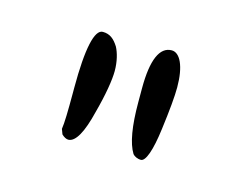

<svg xmlns="http://www.w3.org/2000/svg" viewBox="-41 -818 369 286"><g transform="rotate(15 143.0 -674.5)"><path d="M69.8 -596.2C73.2 -592.8 77.1 -590.8 80.1 -590.8C91.3 -590.8 101.1 -608.9 108.9 -641.1C116.7 -669.9 120.6 -693.8 120.6 -707.5C120.6 -722.2 117.2 -734.9 112.8 -743.2C106.4 -753.4 99.6 -759.3 88.4 -759.3C75.7 -759.3 68.8 -728.5 68.8 -668V-660.2C68.8 -631.8 68.4 -613.3 66.9 -604ZM166.5 -671.9C166.5 -634.8 170.9 -609.4 179.7 -595.2C182.1 -592.3 187 -589.8 192.4 -589.8C199.7 -589.8 206.5 -607.9 210.9 -642.6C214.8 -672.4 216.8 -694.3 216.8 -708C216.8 -740.7 207.5 -759.3 194.8 -759.3C176.3 -759.3 166.5 -737.3 166.5 -693.4Z"/></g></svg>

Font: Amatic Mod Bold ONEptTWO
Style: Bold
Weight: 700
Designer: David Occhino Design
Foundry: David Occhino Design
Version: Version 1.2